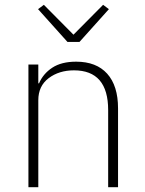

<svg xmlns="http://www.w3.org/2000/svg" viewBox="-20 -777 600 797"><path d="M98 0V-509H139V-431H142Q159 -471 197 -496Q235 -521 296 -521Q380 -521 425 -471Q470 -421 470 -327V0H429V-320Q429 -485 287 -485Q225 -485 182 -452.5Q139 -420 139 -361V0ZM310 -603H260L138 -739L162 -757L285 -633L408 -757L432 -739Z"/></svg>

Font: Anuphan ExtraLight
Style: Regular
Weight: 200
Designer: Cadson Demak
Version: Version 3.001